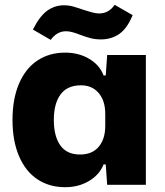

<svg xmlns="http://www.w3.org/2000/svg" viewBox="-20 -769 685 799"><path d="M32 -270Q32 -357 59 -420.5Q86 -484 135.5 -517Q185 -550 251 -550Q308 -550 351.5 -524Q395 -498 411 -455H420L426 -540H587V0H426L420 -85H411Q395 -43 351.5 -16.5Q308 10 251 10Q185 10 135.5 -23Q86 -56 59 -119.5Q32 -183 32 -270ZM418 -245V-295Q418 -350 390.5 -382Q363 -414 317 -414Q260 -414 232 -376Q204 -338 204 -270Q204 -202 231 -164Q258 -126 313 -126Q364 -126 391 -158.5Q418 -191 418 -245ZM314 -624Q277 -639 255 -639Q217 -639 191 -603L117 -646Q145 -702 176.5 -724.5Q208 -747 246 -747Q266 -747 284 -742Q302 -737 328 -728Q344 -723 361 -718Q378 -713 392 -713Q433 -713 457 -749L532 -706Q509 -650 476 -627.5Q443 -605 400 -605Q377 -605 357.5 -610Q338 -615 314 -624Z"/></svg>

Font: Mona Sans ExtraBold
Style: Regular
Weight: 800
Designer: Deni Anggara
Foundry: GitHub
Version: Version 2.000